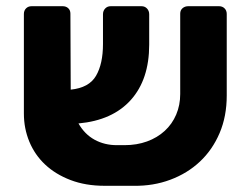

<svg xmlns="http://www.w3.org/2000/svg" viewBox="-20 -591 802 619"><path d="M381 -123Q421 -123 454 -135Q487 -147 511 -169Q535 -191 548 -221.5Q561 -252 561 -288V-547Q561 -558 568.5 -564.5Q576 -571 587 -571H686Q697 -571 704 -564Q711 -557 711 -546V-283Q711 -216 688 -162Q665 -108 624.5 -70Q584 -32 529 -11.5Q474 9 411 8H317Q256 8 207.5 -10.5Q159 -29 125.5 -60.5Q92 -92 74.5 -134.5Q57 -177 57 -225V-546Q57 -557 64 -564Q71 -571 82 -571H182Q193 -571 200 -564.5Q207 -558 207 -547L208 -302Q267 -308 289.5 -346.5Q312 -385 312 -449V-545Q312 -556 319 -563.5Q326 -571 337 -571H436Q447 -571 454 -563.5Q461 -556 461 -545V-447Q461 -335 402 -269Q343 -203 233 -193Q253 -158 285 -140.5Q317 -123 357 -123Z"/></svg>

Font: Fz Rubik
Style: Bold
Weight: 700
Designer: Hubert and Fischer
Foundry: Hubert and Fischer
Version: Vit hóa bi FontZin.com